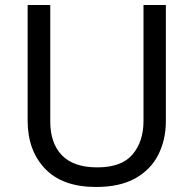

<svg xmlns="http://www.w3.org/2000/svg" viewBox="-20 -734 771 764"><path d="M640 -714V-252Q640 -178 610 -118.5Q580 -59 518.5 -24.5Q457 10 362 10Q229 10 159.5 -62.5Q90 -135 90 -254V-714H180V-251Q180 -164 226.5 -116Q273 -68 367 -68Q464 -68 507.5 -119.5Q551 -171 551 -252V-714Z"/></svg>

Font: Noto Sans IKEA
Style: Regular
Weight: 400
Designer: Monotype Design Team
Foundry: Monotype Imaging Inc.
Version: Version 2.001